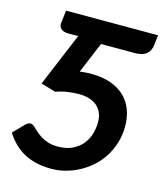

<svg xmlns="http://www.w3.org/2000/svg" viewBox="-111 -805 764 895"><g transform="rotate(15 271.5 -357.0)"><path d="M534.5 -672Q531.5 -646.5 513.2 -630.5Q495 -614.5 457.5 -614.5H294L231.5 -464.5Q246 -466.5 259 -467.5Q272 -468.5 284.5 -468.5Q340.5 -468.5 381.5 -453.8Q422.5 -439 449.2 -412.8Q476 -386.5 489 -350.8Q502 -315 502 -273.5Q502 -229 490 -190.8Q478 -152.5 457.5 -121.2Q437 -90 409.5 -66Q382 -42 350.8 -25.8Q319.5 -9.5 286.5 -1Q253.5 7.5 222 7.5Q182 7.5 149.2 0.2Q116.5 -7 89.2 -21.5Q62 -36 39.8 -57.8Q17.5 -79.5 -1 -108L49.5 -159.5Q57 -166.5 62.5 -169Q68 -171.5 72.5 -171.5Q78.5 -171.5 83.5 -168.8Q88.5 -166 93 -162Q103.5 -152 115.5 -141.2Q127.5 -130.5 142.5 -121.5Q157.5 -112.5 176.8 -106.5Q196 -100.5 222 -100.5Q263.5 -100.5 292.5 -114.5Q321.5 -128.5 340 -151Q358.5 -173.5 366.8 -202Q375 -230.5 375 -259.5Q375 -285 366.2 -304.2Q357.5 -323.5 342 -336.5Q326.5 -349.5 304.8 -356Q283 -362.5 257 -362.5Q228.5 -362.5 199.5 -358Q170.5 -353.5 145.5 -344L74 -365L182 -623.5Q175 -622.5 168.5 -622.5Q162 -622.5 155 -622.5H133.5Q120 -622.5 111 -626Q102 -629.5 97 -635.2Q92 -641 90 -647.8Q88 -654.5 89 -661L96.5 -722.5H540.5Z"/></g></svg>

Font: Lato 2
Style: Bold Italic
Weight: 700
Italic angle: -7°
Designer: Lukasz Dziedzic with Adam Twardoch and Botio Nikoltchev
Foundry: tyPoland Lukasz Dziedzic
Version: Version 2.015; 2015-08-06; http://www.latofonts.com/